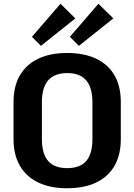

<svg xmlns="http://www.w3.org/2000/svg" viewBox="-20 -992 715 1022"><path d="M337 10Q247 10 183.5 -20.5Q120 -51 86 -109.5Q52 -168 52 -251V-449Q52 -533 86 -591Q120 -649 183.5 -679.5Q247 -710 337 -710Q428 -710 492 -679.5Q556 -649 589.5 -591Q623 -533 623 -449V-251Q623 -168 589.5 -109.5Q556 -51 492 -20.5Q428 10 337 10ZM337 -97Q406 -97 439 -135Q472 -173 472 -252V-448Q472 -526 438.5 -564.5Q405 -603 338 -603Q270 -603 236.5 -564.5Q203 -526 203 -448V-252Q203 -173 236.5 -135Q270 -97 337 -97ZM381 -894 198 -748 150 -796 302 -972ZM583 -894 400 -748 352 -796 504 -972Z"/></svg>

Font: Pathway Extreme SemiCondensed
Style: Bold
Weight: 700
Width: 4
Version: Version 1.001;gftools[0.9.26]